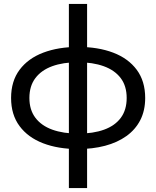

<svg xmlns="http://www.w3.org/2000/svg" viewBox="-20 -740 790 970"><path d="M328 210V-720H420V210ZM373.5 13Q274 13 197.8 -16.2Q121.5 -45.5 78.8 -103Q36 -160.5 36 -245Q36 -330 79 -387.5Q122 -445 198.5 -474Q275 -503 375 -503Q475.5 -503 551.8 -474Q628 -445 670.8 -387.5Q713.5 -330 713.5 -245Q713.5 -181.5 688.8 -133.2Q664 -85 618.5 -52.5Q573 -20 510.8 -3.5Q448.5 13 373.5 13ZM375 -65Q451 -65 506 -85Q561 -105 590.5 -145Q620 -185 620 -245Q620 -305.5 589.8 -345.5Q559.5 -385.5 504 -405.5Q448.5 -425.5 373.5 -425.5Q298.5 -425.5 243.8 -405.5Q189 -385.5 158.8 -345.5Q128.5 -305.5 128.5 -245Q128.5 -185 158.8 -145Q189 -105 244.2 -85Q299.5 -65 375 -65Z"/></svg>

Font: Geologica Roman Light
Style: Regular
Weight: 300
Designer: Sindre Bremnes, Frode Helland
Foundry: Monokrom Skriftforlag AS
Version: Version 1.010;gftools[0.9.28]